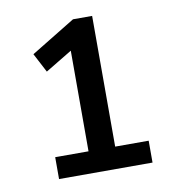

<svg xmlns="http://www.w3.org/2000/svg" viewBox="-58 -836 478 535"><g transform="rotate(-10 181.0 -569.0)"><path d="M161.7 -723.4 198.5 -722.3 85.9 -654.3 57.5 -708.5 183 -785.2H237.1V-387.6H161.7ZM67.4 -415.4H331.9V-353.5H67.4Z"/></g></svg>

Font: Min Sans VF VF
Style: Regular
Weight: 400
Designer: Jinseong-Kim, NotoSansCJK, Nunito
Foundry: Jinseong-Kim
Version: Version 1.420;Glyphs 3.1.2 (3151)